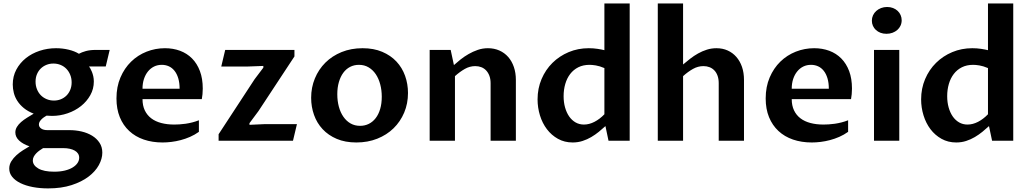

<svg xmlns="http://www.w3.org/2000/svg" viewBox="-20 -802 5871 1094"><path d="M225.6 42Q215.8 47.9 205.6 55.2Q195.3 62.5 186.8 71.3Q178.2 80.1 172.6 90.3Q167 100.6 167 112.3Q167 139.6 198.2 158Q229.5 176.3 288.6 176.3Q323.2 176.3 349.9 169.7Q376.5 163.1 394.5 151.9Q412.6 140.6 421.9 126.5Q431.2 112.3 431.2 96.7Q431.2 83.5 424.6 73.2Q418 63 406 56.2Q394 49.3 377.4 45.7Q360.8 42 340.8 42ZM147.9 31.7Q110.4 19 88.9 -1.2Q67.4 -21.5 67.4 -47.4Q67.4 -64 76.4 -78.9Q85.4 -93.8 100.3 -106.7Q115.2 -119.6 134 -131.3Q152.8 -143.1 171.9 -154.3Q138.7 -167.5 116 -186Q93.3 -204.6 79.1 -226.6Q64.9 -248.5 58.8 -272.7Q52.7 -296.9 52.7 -320.8Q52.7 -367.2 73 -405.3Q93.3 -443.4 127.2 -470.5Q161.1 -497.6 205.8 -512.5Q250.5 -527.3 299.3 -527.3Q335.9 -527.3 370.6 -519Q405.3 -510.7 429.7 -495.6Q445.3 -504.4 469.2 -511Q493.2 -517.6 526.4 -517.6H605L582.5 -423.3H487.3Q490.2 -419.4 494.9 -411.4Q499.5 -403.3 503.9 -392.3Q508.3 -381.3 511.5 -367.4Q514.6 -353.5 514.6 -337.4Q514.6 -295.4 494.6 -259.8Q474.6 -224.1 441.7 -197.8Q408.7 -171.4 365.5 -156.5Q322.3 -141.6 276.4 -141.6Q261.7 -141.6 245.1 -143.1Q238.3 -139.2 230.7 -134Q223.1 -128.9 216.6 -122.3Q210 -115.7 205.8 -108.4Q201.7 -101.1 201.7 -92.8Q201.7 -78.6 214.6 -69.6Q227.5 -60.5 250.5 -60.5H376.5Q411.6 -60.5 445.1 -52.7Q478.5 -44.9 504.9 -28.8Q531.2 -12.7 547.1 11.5Q563 35.6 563 67.9Q563 102.5 543.2 138.7Q523.4 174.8 484.6 204.3Q445.8 233.9 387.9 252.7Q330.1 271.5 253.9 271.5Q207 271.5 166.5 263.7Q126 255.9 96.2 241.2Q66.4 226.6 49.6 205.8Q32.7 185.1 32.7 158.7Q32.7 136.2 44.4 117.2Q56.2 98.1 73.5 82.5Q90.8 66.9 110.8 54.2Q130.9 41.5 147.9 31.7ZM182.6 -336.9Q182.6 -313.5 190.7 -293.5Q198.7 -273.4 212.6 -259.3Q226.6 -245.1 245.8 -237.1Q265.1 -229 287.1 -229Q308.1 -229 326.4 -236.3Q344.7 -243.7 358.4 -257.1Q372.1 -270.5 380.1 -289.8Q388.2 -309.1 388.2 -332.5Q388.2 -356 380.1 -375.7Q372.1 -395.5 358.2 -409.9Q344.2 -424.3 325.2 -432.1Q306.2 -439.9 284.2 -439.9Q263.2 -439.9 244.9 -432.6Q226.6 -425.3 212.6 -411.9Q198.7 -398.4 190.7 -379.4Q182.6 -360.4 182.6 -336.9Z M1113.3 -50.8Q1089.4 -33.7 1063 -22.2Q1036.6 -10.7 1009.8 -3.7Q982.9 3.4 956.5 6.6Q930.2 9.8 906.2 9.8Q847.7 9.8 799.3 -6.8Q751 -23.4 716.3 -55.7Q681.6 -87.9 662.6 -134.5Q643.6 -181.2 643.6 -241.2Q643.6 -307.6 666.3 -360.6Q689 -413.6 727.1 -450.7Q765.1 -487.8 815.2 -507.6Q865.2 -527.3 919.9 -527.3Q966.3 -527.3 1005.9 -512.7Q1045.4 -498 1074.2 -469Q1103 -439.9 1119.1 -397Q1135.3 -354 1135.3 -297.4Q1135.3 -280.8 1133.8 -265.4Q1132.3 -250 1129.9 -237.3H792Q792 -200.7 804.9 -173.3Q817.9 -146 841.6 -127.9Q865.2 -109.9 898.7 -101.1Q932.1 -92.3 972.7 -92.3Q985.8 -92.3 1002.4 -93.3Q1019 -94.2 1037.6 -96.9Q1056.2 -99.6 1075.4 -104.5Q1094.7 -109.4 1113.3 -116.7ZM1003.4 -296.4Q1003.4 -330.6 995.6 -356.2Q987.8 -381.8 974.1 -398.9Q960.4 -416 941.9 -424.3Q923.3 -432.6 901.9 -432.6Q877.9 -432.6 857.9 -422.9Q837.9 -413.1 823.2 -395Q808.6 -377 800.3 -352.1Q792 -327.1 792 -296.4Z M1225.6 -37.1 1430.7 -350.6 1480.5 -416.5V-426.3L1389.6 -422.9H1240.7L1263.2 -517.6H1657.7V-480.5L1452.6 -168.9L1401.4 -100.1V-90.8L1487.8 -94.7H1671.9L1649.4 0H1225.6Z M2010.7 9.8Q1946.8 9.8 1898.7 -10.7Q1850.6 -31.2 1818.1 -66.2Q1785.6 -101.1 1769.3 -147.2Q1752.9 -193.4 1752.9 -244.6Q1752.9 -303.7 1774.2 -355.2Q1795.4 -406.7 1834 -445.1Q1872.6 -483.4 1926.5 -505.4Q1980.5 -527.3 2045.9 -527.3Q2109.4 -527.3 2157.7 -506.8Q2206.1 -486.3 2238.8 -451.4Q2271.5 -416.5 2288.1 -370.1Q2304.7 -323.7 2304.7 -272Q2304.7 -211.9 2283 -160.4Q2261.2 -108.9 2222.4 -71Q2183.6 -33.2 2129.6 -11.7Q2075.7 9.8 2010.7 9.8ZM2031.7 -85Q2058.6 -85 2081.3 -96.2Q2104 -107.4 2120.6 -128.9Q2137.2 -150.4 2146.2 -181.2Q2155.3 -211.9 2155.3 -251Q2155.3 -288.1 2146.5 -321.3Q2137.7 -354.5 2121.1 -379.2Q2104.5 -403.8 2080.3 -418.2Q2056.2 -432.6 2025.4 -432.6Q1997.6 -432.6 1974.9 -420.9Q1952.1 -409.2 1936 -387.2Q1919.9 -365.2 1910.9 -334.2Q1901.9 -303.2 1901.9 -265.1Q1901.9 -226.6 1910.9 -193.6Q1919.9 -160.6 1936.8 -136.5Q1953.6 -112.3 1977.5 -98.6Q2001.5 -85 2031.7 -85Z M2428.2 -517.6H2547.9L2566.4 -431.2Q2583 -446.3 2604.2 -463.1Q2625.5 -480 2650.1 -494.1Q2674.8 -508.3 2702.4 -517.8Q2730 -527.3 2760.3 -527.3Q2795.9 -527.3 2825.4 -514.2Q2855 -501 2875.7 -477.3Q2896.5 -453.6 2908 -420.2Q2919.4 -386.7 2919.4 -346.7V0H2775.4V-327.6Q2775.4 -351.6 2768.6 -369.9Q2761.7 -388.2 2750 -400.6Q2738.3 -413.1 2722.4 -419.2Q2706.5 -425.3 2688 -425.3Q2656.7 -425.3 2628.4 -409.2Q2600.1 -393.1 2572.3 -368.2V0H2428.2Z M3423.8 -414.1Q3396.5 -425.8 3375 -429.2Q3353.5 -432.6 3339.4 -432.6Q3302.7 -432.6 3275.1 -418.7Q3247.6 -404.8 3229 -380.6Q3210.4 -356.4 3200.9 -323.7Q3191.4 -291 3191.4 -253.9Q3191.4 -219.2 3199.7 -189.7Q3208 -160.2 3223.1 -138.4Q3238.3 -116.7 3259.5 -104.5Q3280.8 -92.3 3307.1 -92.3Q3337.4 -92.3 3367.4 -107.9Q3397.5 -123.5 3423.8 -150.9ZM3423.8 -782.2H3567.9V0H3447.3L3429.7 -83.5Q3412.1 -67.4 3392.1 -51Q3372.1 -34.7 3348.9 -21Q3325.7 -7.3 3299.3 1.2Q3272.9 9.8 3243.2 9.8Q3196.3 9.8 3159.2 -11Q3122.1 -31.7 3096.2 -65.9Q3070.3 -100.1 3056.6 -144.5Q3043 -189 3043 -235.8Q3043 -297.9 3065.7 -351.3Q3088.4 -404.8 3127.9 -443.8Q3167.5 -482.9 3220.5 -505.1Q3273.4 -527.3 3334.5 -527.3Q3360.8 -527.3 3384.5 -523.7Q3408.2 -520 3423.8 -516.1Z M3728 -782.2H3872.1V-434.6Q3891.1 -450.7 3912.4 -467.3Q3933.6 -483.9 3957.5 -497.3Q3981.4 -510.7 4007.6 -519Q4033.7 -527.3 4062.5 -527.3Q4097.2 -527.3 4126 -514.4Q4154.8 -501.5 4175.5 -477.8Q4196.3 -454.1 4207.8 -420.9Q4219.2 -387.7 4219.2 -346.7V0H4075.2V-328.1Q4075.2 -352.1 4068.6 -370.4Q4062 -388.7 4050.3 -400.9Q4038.6 -413.1 4022.7 -419.2Q4006.8 -425.3 3988.3 -425.3Q3957 -425.3 3928.7 -409.4Q3900.4 -393.6 3872.1 -368.2V0H3728Z M4812.5 -50.8Q4788.6 -33.7 4762.2 -22.2Q4735.8 -10.7 4709 -3.7Q4682.1 3.4 4655.8 6.6Q4629.4 9.8 4605.5 9.8Q4546.9 9.8 4498.5 -6.8Q4450.2 -23.4 4415.5 -55.7Q4380.9 -87.9 4361.8 -134.5Q4342.8 -181.2 4342.8 -241.2Q4342.8 -307.6 4365.5 -360.6Q4388.2 -413.6 4426.3 -450.7Q4464.4 -487.8 4514.4 -507.6Q4564.5 -527.3 4619.1 -527.3Q4665.5 -527.3 4705.1 -512.7Q4744.6 -498 4773.4 -469Q4802.2 -439.9 4818.4 -397Q4834.5 -354 4834.5 -297.4Q4834.5 -280.8 4833 -265.4Q4831.5 -250 4829.1 -237.3H4491.2Q4491.2 -200.7 4504.2 -173.3Q4517.1 -146 4540.8 -127.9Q4564.5 -109.9 4597.9 -101.1Q4631.3 -92.3 4671.9 -92.3Q4685.1 -92.3 4701.7 -93.3Q4718.3 -94.2 4736.8 -96.9Q4755.4 -99.6 4774.7 -104.5Q4793.9 -109.4 4812.5 -116.7ZM4702.6 -296.4Q4702.6 -330.6 4694.8 -356.2Q4687 -381.8 4673.3 -398.9Q4659.7 -416 4641.1 -424.3Q4622.6 -432.6 4601.1 -432.6Q4577.1 -432.6 4557.1 -422.9Q4537.1 -413.1 4522.5 -395Q4507.8 -377 4499.5 -352.1Q4491.2 -327.1 4491.2 -296.4Z M4960 -517.6H5104V0H4960ZM5030.8 -609.4Q5012.2 -609.4 4997.1 -615.2Q4981.9 -621.1 4970.9 -631.1Q4960 -641.1 4953.9 -654.8Q4947.8 -668.5 4947.8 -684.1Q4947.8 -700.2 4954.3 -714.6Q4960.9 -729 4972.7 -739.5Q4984.4 -750 5000.2 -756.1Q5016.1 -762.2 5034.7 -762.2Q5053.2 -762.2 5068.4 -756.3Q5083.5 -750.5 5094.5 -740.2Q5105.5 -730 5111.6 -716.1Q5117.7 -702.1 5117.7 -686.5Q5117.7 -669.9 5111.1 -655.8Q5104.5 -641.6 5092.8 -631.3Q5081.1 -621.1 5065.2 -615.2Q5049.3 -609.4 5030.8 -609.4Z M5609.4 -414.1Q5582 -425.8 5560.5 -429.2Q5539.1 -432.6 5524.9 -432.6Q5488.3 -432.6 5460.7 -418.7Q5433.1 -404.8 5414.6 -380.6Q5396 -356.4 5386.5 -323.7Q5377 -291 5377 -253.9Q5377 -219.2 5385.3 -189.7Q5393.6 -160.2 5408.7 -138.4Q5423.8 -116.7 5445.1 -104.5Q5466.3 -92.3 5492.7 -92.3Q5522.9 -92.3 5553 -107.9Q5583 -123.5 5609.4 -150.9ZM5609.4 -782.2H5753.4V0H5632.8L5615.2 -83.5Q5597.7 -67.4 5577.6 -51Q5557.6 -34.7 5534.4 -21Q5511.2 -7.3 5484.9 1.2Q5458.5 9.8 5428.7 9.8Q5381.8 9.8 5344.7 -11Q5307.6 -31.7 5281.7 -65.9Q5255.9 -100.1 5242.2 -144.5Q5228.5 -189 5228.5 -235.8Q5228.5 -297.9 5251.2 -351.3Q5273.9 -404.8 5313.5 -443.8Q5353 -482.9 5406 -505.1Q5459 -527.3 5520 -527.3Q5546.4 -527.3 5570.1 -523.7Q5593.8 -520 5609.4 -516.1Z"/></svg>

Font: Proza Libre
Style: SemiBold
Weight: 600
Designer: Jasper de Waard
Foundry: Jasper de Waard
Version: Version 1.000; ttfautohint (v1.4.1.8-43bc) -l 8 -r 50 -G 200